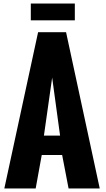

<svg xmlns="http://www.w3.org/2000/svg" viewBox="-20 -1060 594 1080"><path d="M4.4 0 194.3 -878.9H351.6L541 0H365.7L329.6 -188H214.8L180.7 0ZM227.1 -297.4H317.9L273.4 -623.5ZM153.3 -945.8V-1040H400.9V-945.8Z"/></svg>

Font: Oswald-Bold
Style: Bold
Weight: 700
Designer: vernon adams
Foundry: vernon adams
Version: Version 2.002; ttfautohint (v0.92.18-e454-dirty) -l 8 -r 50 